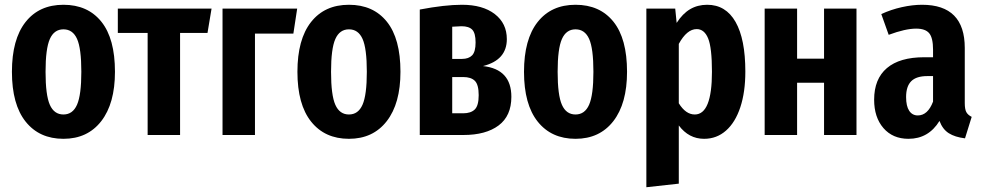

<svg xmlns="http://www.w3.org/2000/svg" viewBox="-20 -566 4118 805"><path d="M462 -265Q462 -132 404.5 -58Q347 16 246 16Q145 16 87.5 -56Q30 -128 30 -265Q30 -401 87 -473.5Q144 -546 246 -546Q348 -546 405 -475Q462 -404 462 -265ZM171 -265Q171 -167 189 -126.5Q207 -86 246 -86Q285 -86 303 -127Q321 -168 321 -265Q321 -363 303 -403Q285 -443 246 -443Q207 -443 189 -402.5Q171 -362 171 -265Z M867 -530 850 -428H735V0H599V-428H474V-530Z M1049 0H913V-530H1226L1210 -425H1049Z M1659 -265Q1659 -132 1601.5 -58Q1544 16 1443 16Q1342 16 1284.5 -56Q1227 -128 1227 -265Q1227 -401 1284 -473.5Q1341 -546 1443 -546Q1545 -546 1602 -475Q1659 -404 1659 -265ZM1368 -265Q1368 -167 1386 -126.5Q1404 -86 1443 -86Q1482 -86 1500 -127Q1518 -168 1518 -265Q1518 -363 1500 -403Q1482 -443 1443 -443Q1404 -443 1386 -402.5Q1368 -362 1368 -265Z M2124 -160Q2124 -80 2070.5 -40Q2017 0 1923 0H1740V-526Q1845 -546 1917 -546Q2004 -546 2054.5 -507Q2105 -468 2105 -402Q2105 -314 2005 -289Q2124 -276 2124 -160ZM1876 -454V-319H1917Q1945 -319 1959.5 -334Q1974 -349 1974 -388Q1974 -427 1960 -441.5Q1946 -456 1915 -456Q1904 -456 1876 -454ZM1987 -167Q1987 -211 1971 -227Q1955 -243 1922 -243H1876V-91H1922Q1954 -91 1970.5 -107Q1987 -123 1987 -167Z M2609 -265Q2609 -132 2551.5 -58Q2494 16 2393 16Q2292 16 2234.5 -56Q2177 -128 2177 -265Q2177 -401 2234 -473.5Q2291 -546 2393 -546Q2495 -546 2552 -475Q2609 -404 2609 -265ZM2318 -265Q2318 -167 2336 -126.5Q2354 -86 2393 -86Q2432 -86 2450 -127Q2468 -168 2468 -265Q2468 -363 2450 -403Q2432 -443 2393 -443Q2354 -443 2336 -402.5Q2318 -362 2318 -265Z M3105 -266Q3105 -180 3084 -116.5Q3063 -53 3024 -18.5Q2985 16 2932 16Q2868 16 2826 -40V204L2690 219V-530H2811L2817 -470Q2842 -509 2873.5 -527.5Q2905 -546 2945 -546Q3023 -546 3064 -474Q3105 -402 3105 -266ZM2965 -265Q2965 -366 2949 -405Q2933 -444 2901 -444Q2860 -444 2826 -382V-133Q2855 -86 2893 -86Q2965 -86 2965 -265Z M3435 0V-219H3322V0H3186V-530H3322V-320H3435V-530H3571V0Z M4054 -76 4026 14Q3984 9 3958 -7.5Q3932 -24 3919 -59Q3873 16 3789 16Q3723 16 3684 -29Q3645 -74 3645 -148Q3645 -235 3698.5 -280.5Q3752 -326 3855 -326H3892V-358Q3892 -407 3876 -426.5Q3860 -446 3821 -446Q3776 -446 3706 -420L3675 -507Q3716 -526 3761 -536Q3806 -546 3846 -546Q4025 -546 4025 -365V-134Q4025 -108 4031.5 -96Q4038 -84 4054 -76ZM3892 -140V-247H3868Q3822 -247 3800.5 -225.5Q3779 -204 3779 -159Q3779 -121 3792 -101.5Q3805 -82 3828 -82Q3870 -82 3892 -140Z"/></svg>

Font: Fira Sans Extra Condensed SemiBold
Style: Regular
Weight: 600
Width: 1
Designer: Carrois Corporate & Edenspiekermann AG
Foundry: Carrois Corporate GbR & Edenspiekermann AG
Version: Version 4.203